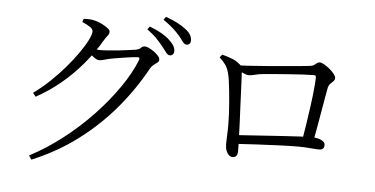

<svg xmlns="http://www.w3.org/2000/svg" viewBox="-56 -915 2111 1082"><g transform="rotate(5 1000.0 -374.0)"><path d="M833.8 -640.7Q818.5 -660.1 796.9 -682.6Q775.3 -705.1 742.3 -728.6L755 -745.3Q794.3 -730.8 823.1 -714.1Q851.9 -697.5 869.8 -680Q888.7 -662.3 896.6 -648Q904.5 -633.7 904.5 -618.9Q904.5 -607.4 898 -600.5Q891.5 -593.5 880.4 -593.5Q869.8 -593.5 859.7 -607.4Q849.6 -621.3 833.8 -640.7ZM921.3 -710Q904.5 -729.4 884.1 -747.8Q863.6 -766.1 828.7 -790.6L841.2 -808Q879.9 -794.1 908.4 -779.1Q936.9 -764.2 954.9 -749.7Q975.5 -734.4 984.2 -718.9Q992.9 -703.4 992.9 -687.7Q992.9 -675.3 986.8 -668.6Q980.8 -662 969.9 -662Q957.1 -662 947.3 -676.5Q937.6 -691 921.3 -710ZM132.2 -316.2Q178.9 -349.7 223.6 -392.1Q268.2 -434.5 306.5 -479.2Q344.8 -523.9 373.9 -565.7Q403.1 -607.4 419.5 -640.2Q435.8 -673 435.8 -689.8Q435.8 -703.3 418.1 -715Q400.3 -726.8 374.1 -737.7L379.9 -756.6Q393.3 -756.8 408.1 -756.8Q422.9 -756.7 439.9 -752.8Q459.5 -748.8 480.8 -738.6Q502 -728.3 516.8 -717Q531.7 -705.6 531.7 -696.1Q531.7 -683 522.8 -673.2Q513.9 -663.3 502.5 -644.1Q460.6 -572.1 406.1 -507.9Q351.7 -443.6 287.2 -389.8Q222.8 -336 148 -295.3ZM140.3 37.5Q236.9 -12.9 326.8 -82.9Q416.8 -152.9 492.7 -233.4Q568.6 -313.9 625.3 -396Q682 -478.2 710.9 -552.1Q716.5 -567.5 702.6 -567.5Q694.6 -567.5 674.1 -565Q653.6 -562.5 627.8 -558.5Q602.1 -554.5 579 -550.8Q555.9 -547.1 542.2 -543.9Q526.2 -540.3 511.8 -535.9Q497.4 -531.5 486.7 -531.5Q475.3 -531.5 459.3 -543Q443.2 -554.6 425.2 -568.8L440.4 -593.5Q455.8 -591.5 467 -590.2Q478.2 -588.9 487.6 -588.9Q505.5 -588.9 534.8 -591.1Q564.2 -593.3 595.1 -596.6Q626.1 -599.9 651 -603.4Q676 -606.8 686 -608.4Q707.2 -612.5 716 -621.9Q724.8 -631.4 737.5 -631.4Q746.3 -631.4 761.1 -624.6Q775.8 -617.7 790.1 -607.2Q804.5 -596.8 814.4 -585.3Q824.3 -573.8 824.3 -563.7Q824.3 -554 815.6 -547.2Q806.9 -540.5 796 -532.6Q785.2 -524.8 777.6 -512Q709.5 -387.7 618.1 -279.6Q526.7 -171.5 411.5 -85Q296.3 1.5 155.2 60Z M1727.8 -173.8 1665.2 -175.3Q1672.4 -217.3 1680.8 -271Q1689.2 -324.7 1696.4 -378.3Q1703.6 -431.9 1707.9 -476Q1712.2 -520 1712.2 -542.5Q1712.2 -553.4 1700.1 -553.4Q1676 -553.4 1636.5 -551.2Q1597.1 -549 1553 -545.7Q1508.9 -542.4 1471.4 -539.4Q1433.9 -536.4 1413.1 -534.2Q1388.5 -531.8 1368.3 -526.3Q1348.2 -520.8 1334 -520.8Q1320.9 -520.8 1300.4 -530.9Q1279.9 -540.9 1268.3 -549.3V-570.6Q1292.8 -571.8 1337.1 -574.4Q1381.4 -577 1433.1 -581.4Q1484.7 -585.8 1534 -589.9Q1583.3 -594 1619.9 -597.6Q1656.6 -601.2 1669.2 -602.6Q1686.9 -604.3 1695.8 -610.2Q1704.8 -616.2 1711.4 -622Q1718 -627.7 1726.8 -627.7Q1736.3 -627.7 1752.1 -618.9Q1767.8 -610.1 1783.3 -597.2Q1798.8 -584.3 1809.7 -570.6Q1820.6 -557 1820.6 -548Q1820.6 -536.8 1812.9 -529Q1805.3 -521.2 1796.5 -513Q1787.8 -504.7 1784.3 -491Q1780.7 -472.7 1774.4 -437Q1768.1 -401.3 1760.4 -356.2Q1752.7 -311.1 1744.3 -263.7Q1736 -216.3 1727.8 -173.8ZM1175.5 -623.5Q1207.2 -614.9 1233.4 -604.9Q1259.6 -594.8 1284.5 -571.6Q1290.1 -566.4 1291.1 -561.4Q1292 -556.5 1293 -545.9Q1294 -532.3 1295.7 -500.4Q1297.3 -468.5 1299 -426.1Q1300.7 -383.7 1302.8 -337.2Q1304.9 -290.7 1307 -246Q1309 -201.2 1309.8 -166.4Q1310.6 -143.9 1311.2 -127.4Q1311.8 -111 1311.8 -89.7Q1311.8 -71.8 1304.9 -62.5Q1297.9 -53.3 1282.3 -53.3Q1272.5 -53.3 1262.9 -61.7Q1253.3 -70.1 1247.2 -85.6Q1241 -101.1 1241 -121.1Q1241 -131.4 1241.7 -152.8Q1242.4 -174.2 1243.4 -199.3Q1244.4 -224.5 1243.6 -246Q1243.6 -268.7 1242 -297.9Q1240.4 -327.1 1237.8 -359Q1235.2 -390.9 1232 -421.9Q1228.8 -452.9 1225.1 -479.5Q1221.4 -506 1216.4 -523.5Q1209.8 -549.7 1196.6 -568.8Q1183.4 -587.8 1162 -606.8ZM1281.1 -128.3 1280.9 -177.8Q1318.3 -180 1366.8 -183.5Q1415.3 -186.9 1467.4 -190.3Q1519.6 -193.7 1568.7 -197Q1617.8 -200.4 1657.4 -202.1Q1696.9 -203.8 1719.9 -203.8Q1740.9 -203.8 1757.7 -198.9Q1774.5 -194.1 1784.3 -185.8Q1794.2 -177.5 1794.2 -166.8Q1794.2 -153.8 1787.8 -146.1Q1781.4 -138.4 1765.3 -138.4Q1748.9 -138.4 1714.1 -141.5Q1679.4 -144.5 1644.4 -144.5Q1602.4 -144.5 1541.3 -142Q1480.2 -139.5 1412.2 -136Q1344.3 -132.5 1281.1 -128.3Z"/></g></svg>

Font: Noto Serif HK
Style: Regular
Weight: 200
Designer: Ryoko NISHIZUKA 西塚涼子 (kana & ideographs); Frank Grießhammer (Latin, Greek & Cyrillic); Wenlong ZHANG 张文龙 (bopomofo); San
Foundry: Adobe
Version: Version 2.001;hotconv 1.1.0;makeotfexe 2.6.0